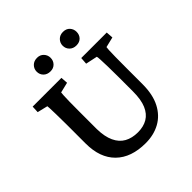

<svg xmlns="http://www.w3.org/2000/svg" viewBox="-199 -896 1056 1056"><g transform="rotate(-45 329.0 -368.5)"><path d="M41 -573.2H264.6L267.6 -532.2L207 -517.6Q206.1 -511.7 205.1 -495.6Q204.1 -479.5 203.6 -450.2Q203.1 -420.9 203.1 -371.1V-236.3Q204.1 -176.8 222.2 -138.2Q240.2 -99.6 272.9 -81.5Q305.7 -63.5 350.6 -63.5Q394.5 -63.5 425.8 -82Q457 -100.6 473.6 -139.6Q490.2 -178.7 490.2 -242.2V-353.5Q490.2 -400.4 489.3 -435.5Q488.3 -470.7 487.3 -491.7Q486.3 -512.7 484.4 -517.6L416 -532.2L418.9 -573.2H617.2L620.1 -532.2L559.6 -517.6Q558.6 -514.6 557.6 -496.6Q556.6 -478.5 556.2 -443.8Q555.7 -409.2 555.7 -353.5V-233.4Q555.7 -152.3 527.8 -98.6Q500 -44.9 451.2 -18.1Q402.3 8.8 338.9 8.8Q226.6 8.8 165 -51.8Q103.5 -112.3 103.5 -223.6V-371.1Q103.5 -420.9 102.5 -452.1Q101.6 -483.4 101.1 -499Q100.6 -514.6 99.6 -517.6L39.1 -532.2ZM248 -640.6Q222.7 -640.6 207.5 -655.8Q192.4 -670.9 192.4 -693.4Q192.4 -714.8 207.5 -730.5Q222.7 -746.1 248 -746.1Q271.5 -746.1 286.1 -730.5Q300.8 -714.8 300.8 -693.4Q300.8 -670.9 286.1 -655.8Q271.5 -640.6 248 -640.6ZM449.2 -640.6Q424.8 -640.6 409.7 -655.8Q394.5 -670.9 394.5 -693.4Q394.5 -714.8 409.7 -730.5Q424.8 -746.1 449.2 -746.1Q474.6 -746.1 488.8 -730.5Q502.9 -714.8 502.9 -693.4Q502.9 -670.9 488.8 -655.8Q474.6 -640.6 449.2 -640.6Z"/></g></svg>

Font: Crimson Pro Medium
Style: Regular
Weight: 500
Designer: Jacques Le Bailly
Foundry: Baron von Fonthausen
Version: Version 1.003